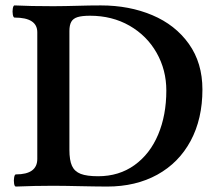

<svg xmlns="http://www.w3.org/2000/svg" viewBox="-20 -686 804 709"><path d="M38.6 -42Q117.7 -42 117.7 -99.1V-566.9Q117.7 -621.1 33.7 -621.1Q29.3 -621.1 27.3 -632.3Q25.4 -643.6 27.3 -654.8Q29.3 -666 33.7 -666Q91.3 -663.1 177.2 -663.1Q199.2 -663.1 221.2 -663.6Q243.2 -664.1 265.1 -664.6Q308.6 -666 352.5 -666Q457 -666 542.2 -630.1Q627.4 -594.2 677.5 -523.9Q727.5 -453.6 727.5 -355.5Q727.5 -247.1 684.1 -166Q640.6 -85 561 -41Q481.4 2.9 375.5 2.9Q351.1 2.9 326.2 2.4Q301.3 2 276.4 1.5Q251.5 1 226.8 0.5Q202.1 0 177.2 0Q108.4 0 38.6 2.9Q33.7 2.9 32 -8.3Q30.3 -19.5 32.2 -30.8Q34.2 -42 38.6 -42ZM594.2 -351.6Q594.2 -427.7 558.3 -491Q522.5 -554.2 458.3 -591.1Q394 -627.9 312.5 -627.9Q282.7 -627.9 266.4 -622.8Q250 -617.7 243.2 -605.5Q236.3 -593.3 236.3 -571.3V-132.8Q236.3 -94.2 245.8 -73.5Q255.4 -52.7 278.1 -43.9Q300.8 -35.2 342.3 -35.2Q419.4 -35.2 476.6 -76.2Q533.7 -117.2 564 -189Q594.2 -260.7 594.2 -351.6Z"/></svg>

Font: Junicode Two Beta VF
Style: Regular
Weight: 400
Designer: Peter S. Baker
Foundry: Briery Creek Software
Version: Version 1.031 beta; ttfautohint (v1.8.1.43-b0c9)